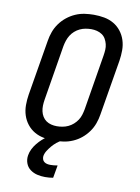

<svg xmlns="http://www.w3.org/2000/svg" viewBox="-102 -811 805 1102"><g transform="rotate(10 300.0 -260.0)"><path d="M255 8Q223 8 193.5 2.5Q164 -3 139 -17.5Q114 -32 96 -55Q78 -78 69 -106Q60 -134 60 -165Q60 -196 65 -227L119 -550Q123 -576 132.5 -602.5Q142 -629 159 -652.5Q176 -676 198.5 -694Q221 -712 247 -723.5Q273 -735 300.5 -739Q328 -743 354 -743Q386 -743 415.5 -737.5Q445 -732 470 -717.5Q495 -703 513 -680Q531 -657 540 -629Q549 -601 549 -570Q549 -539 544 -508L490 -185Q486 -159 476.5 -132.5Q467 -106 450 -82.5Q433 -59 411 -41Q389 -23 362.5 -11.5Q336 0 308.5 4Q281 8 255 8ZM255 -76Q271 -76 288 -79Q305 -82 321 -89.5Q337 -97 350.5 -109Q364 -121 373.5 -135.5Q383 -150 388 -166.5Q393 -183 396 -199L449 -521Q452 -539 453 -556Q454 -573 450 -589Q446 -605 438 -619Q430 -633 416.5 -642Q403 -651 387 -655Q371 -659 354 -659Q338 -659 321 -656Q304 -653 288 -645.5Q272 -638 258.5 -626Q245 -614 236 -599.5Q227 -585 221.5 -568.5Q216 -552 213 -536L160 -214Q157 -196 156.5 -179Q156 -162 159.5 -146Q163 -130 171.5 -116Q180 -102 193 -93Q206 -84 222 -80Q238 -76 255 -76ZM239 223Q215 223 192.5 217.5Q170 212 152 198.5Q134 185 126 163Q118 141 122 117Q125 98 134 80Q143 62 156 46Q169 30 184 16.5Q199 3 216 -8H300L299 0Q283 8 269 19.5Q255 31 243.5 44.5Q232 58 222 73.5Q212 89 209 106Q208 116 211 125Q214 134 221.5 139.5Q229 145 238 147Q247 149 257 149Q268 149 278 148Q288 147 299 145L286 219Q275 221 263 222Q251 223 239 223Z"/></g></svg>

Font: Iosevka HT Medium Extended
Style: Italic
Weight: 500
Width: 7
Italic angle: -9°
Monospace: yes
Designer: Belleve Invis
Foundry: Belleve Invis
Version: Version 32.3.0; ttfautohint (v1.8.4)